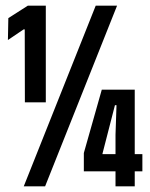

<svg xmlns="http://www.w3.org/2000/svg" viewBox="-20 -659 529 679"><path d="M68 -297 67.5 -555H63.5L8 -517.5L9.5 -595L78.5 -639H142V-297ZM64 0 318.5 -639H394L139.5 0ZM388.5 0V-182.5L392 -287H386.5L342.5 -116V-96.5L310 -114H483.5V-53H276.5V-118L340 -342H456.5V0Z"/></svg>

Font: Anek Tamil Condensed SemiBold
Style: Regular
Weight: 600
Width: 3
Designer: Aadarsh Rajan (Tamil), Yesha Goshar (Latin)
Foundry: Ek Type
Version: Version 1.003